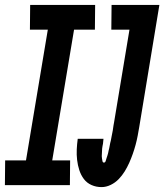

<svg xmlns="http://www.w3.org/2000/svg" viewBox="-44 -755 670 783"><path d="M241 0H-24L-23 -101H62L151 -634H78L79 -735H344L343 -634H258L169 -101H242ZM370 8Q348 8 329 -0.5Q310 -9 298 -25Q286 -41 279.5 -61Q273 -81 270.5 -102.5Q268 -124 269 -145.5Q270 -167 273 -189H378Q377 -184 377 -179Q377 -174 376 -169Q375 -164 374 -159Q373 -154 372.5 -148.5Q372 -143 372 -138Q372 -133 371.5 -128Q371 -123 371 -118Q371 -113 372 -108Q373 -103 374 -97.5Q375 -92 380 -92Q385 -92 387 -98.5Q389 -105 390.5 -110Q392 -115 394 -120.5Q396 -126 397 -131Q398 -136 399 -141Q400 -146 401.5 -151Q403 -156 403.5 -161.5Q404 -167 405.5 -172Q407 -177 408 -182Q409 -187 410 -192.5Q411 -198 412 -203Q413 -208 414 -213Q415 -218 416 -223.5Q417 -229 417.5 -234Q418 -239 419 -244Q420 -249 421 -255L484 -634H410L411 -735H606L524 -238Q521 -220 517.5 -201.5Q514 -183 509 -164.5Q504 -146 497.5 -127.5Q491 -109 483 -91Q475 -73 464.5 -56Q454 -39 440 -24.5Q426 -10 407.5 -1Q389 8 370 8Z"/></svg>

Font: Iosevka Extended Oblique
Style: Bold
Weight: 700
Width: 7
Italic angle: -9°
Monospace: yes
Designer: Belleve Invis
Foundry: Belleve Invis
Version: Version 32.5.0; ttfautohint (v1.8.4)